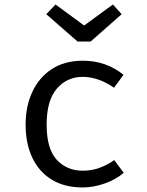

<svg xmlns="http://www.w3.org/2000/svg" viewBox="-20 -821 655 853"><path d="M347.2 -62.6Q387.7 -62.6 422.8 -75.6Q457.9 -88.7 487.7 -109.7L529.7 -53.3Q494.4 -23.1 444.6 -5.6Q394.9 11.8 347.2 11.8Q266.7 11.8 210 -22.8Q153.3 -57.4 123.6 -120.3Q93.8 -183.1 93.8 -267.7Q93.8 -348.7 123.6 -412.8Q153.3 -476.9 210.3 -514.1Q267.2 -551.3 348.2 -551.3Q451.3 -551.3 528.7 -488.7L486.7 -431.3Q416.4 -479.5 347.2 -479.5Q277.4 -479.5 232.3 -426.9Q187.2 -374.4 187.2 -267.7Q187.2 -159.5 232.3 -111Q277.4 -62.6 347.2 -62.6ZM481.5 -801 520.5 -757.9 382.6 -636.4H324.6L185.6 -757.9L226.7 -801L353.8 -707.7Z"/></svg>

Font: FiraCode Nerd Font Mono
Style: Regular
Weight: 400
Monospace: yes
Designer: Carrois Corporate, Edenspiekermann AG, Nikita Prokopov
Foundry: Carrois Corporate, Edenspiekermann AG, Nikita Prokopov
Version: Version 6.002;Nerd Fonts 3.4.0